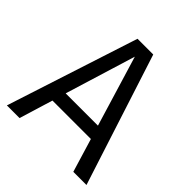

<svg xmlns="http://www.w3.org/2000/svg" viewBox="-188 -817 947 947"><g transform="rotate(45 285.5 -344.0)"><path d="M471.2 0 418 -175.8H149.9L96.2 0H7.8L231 -688H340.8L563 0ZM170.9 -247.1H396L284.2 -616.2Z"/></g></svg>

Font: Fira Sans Book
Style: Regular
Weight: 350
Designer: Carrois Corporate & Edenspiekermann AG
Foundry: Carrois Corporate GbR & Edenspiekermann AG
Version: Version 4.203;PS 004.203;hotconv 1.0.88;makeotf.lib2.5.64775